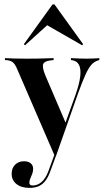

<svg xmlns="http://www.w3.org/2000/svg" viewBox="-20 -689 490 901"><path d="M237.1 43.5 62.1 -361.3Q55.6 -377.4 49.2 -386.7Q42.7 -396 34.7 -400.4Q26.6 -404.8 14.5 -406.5L3.2 -407.3V-416.1Q21.8 -415.3 46.8 -414.5Q71.8 -413.7 100 -413.7H98.4H105.6Q133.1 -413.7 157.3 -414.1Q181.5 -414.5 200 -415.3Q218.5 -416.1 231.5 -416.1V-407.3L217.7 -405.6Q189.5 -402.4 183.1 -389.1Q176.6 -375.8 191.9 -337.1L290.3 -107.3L282.3 -99.2L333.9 -242.7Q352.4 -295.2 356.5 -330.2Q360.5 -365.3 350.8 -384.3Q341.1 -403.2 318.5 -406.5L312.9 -407.3V-416.1Q333.9 -415.3 351.6 -414.5Q369.4 -413.7 385.5 -413.7Q404 -413.7 418.1 -414.5Q432.3 -415.3 446 -416.1V-407.3L438.7 -404.8Q422.6 -400 409.3 -385.5Q396 -371 381.5 -339.5Q366.9 -308.1 346 -250L242.7 43.5ZM118.5 192.7Q79.8 192.7 57.3 174.6Q34.7 156.5 34.7 126.6Q34.7 100 50.8 83.9Q66.9 67.7 92.7 67.7Q112.9 67.7 124.2 77.4Q135.5 87.1 135.5 103.2Q135.5 116.1 131 127.4Q126.6 138.7 122.2 148.8Q117.7 158.9 117.7 168.5Q117.7 181.5 133.1 181.5Q156.5 181.5 175.4 164.9Q194.4 148.4 207.3 113.7L240.3 23.4L248.4 26.6L216.1 114.5Q206.5 141.9 193.1 159.3Q179.8 176.6 161.7 184.7Q143.5 192.7 118.5 192.7ZM97.6 -476.6 91.9 -481.5 226.6 -668.5H235.5L370.2 -481.5L365.3 -476.6L183.9 -580.6L216.1 -583.9Z"/></svg>

Font: Playfair 144pt SemiCondensed
Style: Bold
Weight: 700
Width: 4
Designer: Claus Eggers Sørensen
Foundry: Claus Eggers Sørensen
Version: Version 2.203